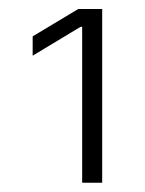

<svg xmlns="http://www.w3.org/2000/svg" viewBox="-20 -846 318 422"><path d="M204.6 -826.2V-444.3H160.6V-787.1H157.2L51.8 -723.6V-766.1L151.9 -826.2Z"/></svg>

Font: Inter ExtraLight
Style: Regular
Weight: 250
Designer: Rasmus Andersson
Foundry: rsms
Version: Version 4.001;git-66647c0bb